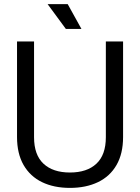

<svg xmlns="http://www.w3.org/2000/svg" viewBox="-20 -902 682 936"><path d="M63 -234V-700H146V-233Q146 -147 192 -104Q238 -61 321 -61Q404 -61 450 -104Q496 -147 496 -233V-700H580V-234Q580 -153 548 -97.5Q516 -42 457.5 -14Q399 14 321 14Q243 14 185 -14Q127 -42 95 -97.5Q63 -153 63 -234ZM301 -761 212 -882H310L377 -761Z"/></svg>

Font: Space Grotesk Frontify
Style: Regular
Weight: 400
Designer: Florian Karsten
Version: Version 2.000